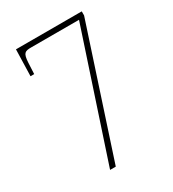

<svg xmlns="http://www.w3.org/2000/svg" viewBox="-175 -810 814 905"><g transform="rotate(-30 232.5 -357.0)"><path d="M155 0H186L413 -692V-714H55L51 -570H71L74 -631C77 -681 87 -686 122 -686H382Z"/></g></svg>

Font: Noto Serif Georgian Condensed Thin
Style: Regular
Weight: 100
Width: 3
Designer: Monotype Design Team, Akaki Razmadze
Foundry: Google LLC
Version: Version 2.003